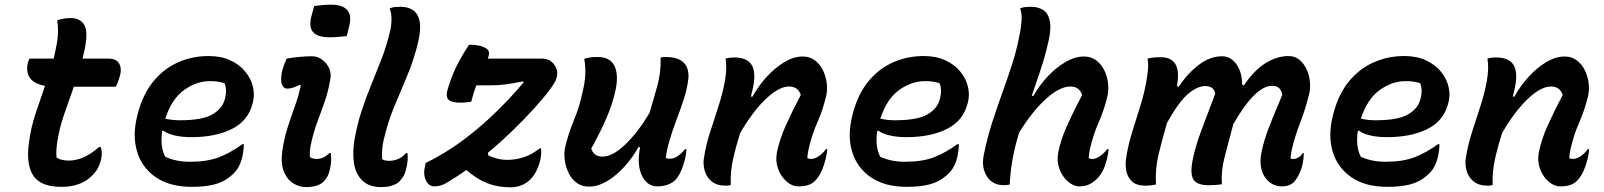

<svg xmlns="http://www.w3.org/2000/svg" viewBox="-20 -786 6840 819"><path d="M409 -159Q419 -135 410 -101Q405 -82 396.5 -67Q388 -52 371 -35Q349 -13 316.5 -1Q284 11 242 11Q154 11 122.5 -36Q91 -83 103 -174Q111 -239 131 -299.5Q151 -360 172 -420Q81 -436 99 -519Q102 -529 106 -536H209Q213 -554 217 -572.5Q221 -591 224 -609Q231 -656 224 -700Q241 -705 254.5 -707Q268 -709 282 -709Q317 -709 335 -686.5Q353 -664 347 -612Q345 -593 341 -574Q337 -555 332 -536H442Q476 -536 488 -515.5Q500 -495 492 -464Q488 -451 484 -439Q480 -427 474 -416H295Q274 -357 254 -299.5Q234 -242 225 -185Q221 -160 220.5 -144Q220 -128 221 -114Q240 -101 274 -101Q301 -101 332 -113Q363 -125 403 -159Z M870 -547Q923 -547 962 -529Q1001 -511 1025.5 -481.5Q1050 -452 1058.5 -417.5Q1067 -383 1059 -351L1057 -343Q1038 -270 968.5 -235.5Q899 -201 797 -201Q755 -201 724 -208.5Q693 -216 678 -228H672Q667 -197 670 -168Q673 -139 685 -117Q710 -106 735.5 -101Q761 -96 790 -96Q864 -96 913.5 -115Q963 -134 1014 -171H1020Q1020 -155 1018 -142Q1016 -129 1014 -118Q1006 -86 993.5 -67Q981 -48 963 -34Q935 -10 895.5 0.5Q856 11 798 11Q704 11 644.5 -30Q585 -71 564.5 -140Q544 -209 566 -294L569 -306Q591 -387 635.5 -440.5Q680 -494 740.5 -520.5Q801 -547 870 -547ZM876 -440Q819 -440 766 -402.5Q713 -365 685 -280Q713 -273 748 -273Q843 -273 886 -298Q929 -323 939 -363Q945 -387 944 -403Q943 -419 938 -431Q925 -435 911.5 -437.5Q898 -440 876 -440Z M1203 -536Q1231 -541 1259 -543.5Q1287 -546 1312 -546Q1334 -546 1353.5 -532Q1373 -518 1383.5 -496Q1394 -474 1389 -449Q1381 -399 1366 -355.5Q1351 -312 1335.5 -271Q1320 -230 1310 -187Q1303 -159 1302 -143.5Q1301 -128 1302 -116Q1307 -112 1315 -110Q1323 -108 1331 -108Q1360 -108 1385 -133H1391Q1396 -101 1387 -63Q1384 -47 1377.5 -35Q1371 -23 1361 -12Q1337 12 1285 12Q1256 12 1230 -4.5Q1204 -21 1190.5 -55Q1177 -89 1184 -141Q1192 -195 1206.5 -241Q1221 -287 1237 -330.5Q1253 -374 1263 -421L1259 -424Q1244 -417 1231 -412.5Q1218 -408 1205 -408Q1189 -408 1182 -427.5Q1175 -447 1185 -489Q1191 -511 1203 -536ZM1320 -760Q1338 -763 1357.5 -764.5Q1377 -766 1393 -766Q1442 -766 1461.5 -742.5Q1481 -719 1470 -676L1459 -632Q1442 -630 1423 -628.5Q1404 -627 1387 -627Q1335 -627 1315.5 -649Q1296 -671 1309 -719Z M1644 -653Q1650 -679 1650 -705Q1650 -731 1642 -750Q1653 -755 1665 -756Q1677 -757 1690 -757Q1719 -757 1740.5 -743.5Q1762 -730 1769.5 -697.5Q1777 -665 1764 -608Q1746 -532 1718 -465.5Q1690 -399 1662.5 -333Q1635 -267 1617 -191Q1607 -147 1610 -107Q1621 -100 1639 -100Q1659 -100 1677.5 -107.5Q1696 -115 1712 -133H1718Q1720 -120 1719 -104Q1718 -88 1712 -64Q1708 -46 1701 -34.5Q1694 -23 1684 -12Q1674 -2 1654.5 5Q1635 12 1606 12Q1554 12 1525.5 -16Q1497 -44 1490 -89.5Q1483 -135 1492 -189Q1504 -257 1523 -314.5Q1542 -372 1564 -425.5Q1586 -479 1607.5 -534.5Q1629 -590 1644 -653Z M1981 -595H1988Q2023 -595 2047 -583.5Q2071 -572 2065 -550Q2063 -543 2061 -536H2291Q2326 -536 2344 -510.5Q2362 -485 2355 -458L2353 -451Q2349 -435 2323.5 -401Q2298 -367 2257.5 -322.5Q2217 -278 2166.5 -229Q2116 -180 2061 -134L2063 -123Q2104 -104 2142 -104Q2221 -104 2282 -153H2288Q2289 -143 2288.5 -132Q2288 -121 2285 -105Q2272 -50 2241 -19Q2206 13 2157 13Q2103 13 2058.5 -4.5Q2014 -22 1969 -61Q1947 -45 1925 -31Q1903 -17 1883 -5Q1871 2 1858.5 5.5Q1846 9 1834 9Q1808 9 1796 -18Q1784 -45 1794 -82L1796 -91Q1904 -143 2010 -231Q2116 -319 2213 -434L2211 -439Q2167 -430 2137 -426Q2107 -422 2074 -422H2012Q2006 -407 2000.5 -389.5Q1995 -372 1990 -352Q1981 -351 1969.5 -349.5Q1958 -348 1945 -348Q1908 -348 1894.5 -359.5Q1881 -371 1888 -399Q1902 -451 1926 -500.5Q1950 -550 1981 -595Z M2472 -535Q2493 -543 2529 -543Q2584 -543 2602 -503Q2620 -463 2604 -394Q2593 -344 2567.5 -284Q2542 -224 2502 -152Q2513 -118 2550 -118Q2593 -118 2646.5 -169Q2700 -220 2750 -303Q2769 -365 2784.5 -422.5Q2800 -480 2798 -540Q2807 -543 2817 -543Q2860 -543 2882.5 -529.5Q2905 -516 2912 -494Q2919 -472 2916 -448Q2911 -406 2896 -360.5Q2881 -315 2864 -270.5Q2847 -226 2835 -183Q2829 -163 2825.5 -146Q2822 -129 2820 -112Q2828 -109 2838 -109Q2855 -109 2872 -121Q2889 -133 2902 -150H2908Q2908 -131 2901 -104Q2894 -77 2887 -61Q2880 -45 2871 -31Q2858 -11 2835 -1Q2812 9 2784 9Q2740 9 2718 -37.5Q2696 -84 2710 -155L2711 -158H2703Q2678 -113 2643 -74.5Q2608 -36 2569 -13Q2530 10 2492 10Q2462 10 2440 -6Q2418 -22 2405.5 -48Q2393 -74 2389 -103.5Q2385 -133 2391 -159Q2405 -218 2428 -273Q2451 -328 2464 -389Q2485 -471 2472 -535Z M3075 -536Q3092 -541 3111 -541Q3170 -541 3188.5 -505Q3207 -469 3188 -395Q3186 -385 3183 -374H3190Q3216 -421 3251.5 -459.5Q3287 -498 3326.5 -521.5Q3366 -545 3404 -545Q3434 -545 3455.5 -529Q3477 -513 3490 -487Q3503 -461 3506.5 -431.5Q3510 -402 3504 -376Q3490 -317 3466.5 -264Q3443 -211 3429 -149Q3427 -139 3425.5 -129Q3424 -119 3424 -111Q3432 -108 3440 -108Q3454 -108 3472 -119.5Q3490 -131 3503 -150H3509Q3508 -140 3506.5 -130Q3505 -120 3501 -104Q3487 -52 3468 -28Q3455 -9 3436 0Q3417 9 3385 9Q3359 9 3335 -12Q3311 -33 3299 -66Q3287 -99 3294 -136Q3305 -191 3332 -251Q3359 -311 3396 -381Q3384 -417 3346 -417Q3316 -417 3280.5 -392Q3245 -367 3208 -322Q3171 -277 3137 -218Q3119 -161 3107 -107Q3095 -53 3097 3Q3088 6 3078 6Q3036 6 3014 -13.5Q2992 -33 2985.5 -59.5Q2979 -86 2982 -107Q2990 -162 3007.5 -217.5Q3025 -273 3043.5 -329Q3062 -385 3072 -439Q3082 -496 3075 -536Z M3920 -547Q3973 -547 4012 -529Q4051 -511 4075.5 -481.5Q4100 -452 4108.5 -417.5Q4117 -383 4109 -351L4107 -343Q4088 -270 4018.5 -235.5Q3949 -201 3847 -201Q3805 -201 3774 -208.5Q3743 -216 3728 -228H3722Q3717 -197 3720 -168Q3723 -139 3735 -117Q3760 -106 3785.5 -101Q3811 -96 3840 -96Q3914 -96 3963.5 -115Q4013 -134 4064 -171H4070Q4070 -155 4068 -142Q4066 -129 4064 -118Q4056 -86 4043.5 -67Q4031 -48 4013 -34Q3985 -10 3945.5 0.5Q3906 11 3848 11Q3754 11 3694.5 -30Q3635 -71 3614.5 -140Q3594 -209 3616 -294L3619 -306Q3641 -387 3685.5 -440.5Q3730 -494 3790.5 -520.5Q3851 -547 3920 -547ZM3926 -440Q3869 -440 3816 -402.5Q3763 -365 3735 -280Q3763 -273 3798 -273Q3893 -273 3936 -298Q3979 -323 3989 -363Q3995 -387 3994 -403Q3993 -419 3988 -431Q3975 -435 3961.5 -437.5Q3948 -440 3926 -440Z M4604 -545Q4634 -545 4655.5 -529Q4677 -513 4690 -487Q4703 -461 4706.5 -431.5Q4710 -402 4704 -376Q4690 -317 4666.5 -264Q4643 -211 4629 -149Q4627 -139 4625.5 -129Q4624 -119 4624 -111Q4632 -108 4640 -108Q4656 -108 4673 -120.5Q4690 -133 4703 -150H4709Q4708 -140 4706.5 -130Q4705 -120 4701 -104Q4694 -77 4684.5 -58.5Q4675 -40 4661 -25Q4645 -9 4627 0Q4609 9 4585 9Q4559 9 4535 -12Q4511 -33 4499 -66Q4487 -99 4494 -136Q4505 -191 4532 -251Q4559 -311 4596 -381Q4584 -417 4546 -417Q4500 -417 4441.5 -364Q4383 -311 4327 -220Q4311 -168 4300.5 -113.5Q4290 -59 4287 1Q4277 4 4263 4Q4213 4 4189.5 -34Q4166 -72 4176 -123Q4191 -198 4212 -263Q4233 -328 4255.5 -390Q4278 -452 4298.5 -516Q4319 -580 4332 -653Q4337 -681 4338 -706Q4339 -731 4331 -750Q4342 -755 4354 -756Q4366 -757 4379 -757Q4408 -757 4429.5 -743.5Q4451 -730 4458 -697.5Q4465 -665 4452 -608Q4438 -546 4419 -489Q4400 -432 4381 -377H4388Q4414 -423 4450 -461Q4486 -499 4526 -522Q4566 -545 4604 -545Z M4875 -536Q4896 -542 4931 -542Q5024 -542 5000 -418L5008 -416Q5044 -471 5092.5 -508.5Q5141 -546 5193 -546Q5230 -546 5254.5 -511.5Q5279 -477 5278 -425L5286 -422Q5330 -487 5379 -517Q5428 -547 5476 -547Q5504 -547 5523 -531Q5542 -515 5553.5 -490Q5565 -465 5567.5 -438Q5570 -411 5565 -388Q5549 -321 5526 -262.5Q5503 -204 5489 -142Q5488 -132 5486.5 -124.5Q5485 -117 5486 -109Q5489 -108 5492 -108Q5495 -108 5498 -108Q5507 -108 5518 -114Q5529 -120 5536 -132H5542Q5541 -124 5540.5 -114.5Q5540 -105 5538 -94Q5533 -67 5522.5 -45Q5512 -23 5499 -9Q5480 9 5449 9Q5402 9 5375 -31.5Q5348 -72 5361 -136Q5371 -187 5394.5 -247Q5418 -307 5450 -382Q5446 -401 5436 -410.5Q5426 -420 5406 -420Q5335 -420 5241 -257Q5220 -180 5204 -117.5Q5188 -55 5192 0Q5180 2 5166 3Q5152 4 5135 4Q5085 4 5070 -21.5Q5055 -47 5069 -111Q5080 -164 5105 -231Q5130 -298 5164 -387Q5160 -405 5148.5 -412Q5137 -419 5121 -419Q5088 -419 5048.5 -386Q5009 -353 4958 -262Q4938 -193 4922.5 -129.5Q4907 -66 4911 1Q4904 2 4892.5 4Q4881 6 4867 6Q4826 6 4807 -13.5Q4788 -33 4784 -59.5Q4780 -86 4783 -107Q4791 -162 4807.5 -216.5Q4824 -271 4842 -327Q4860 -383 4870 -439Q4875 -468 4877 -492Q4879 -516 4875 -536Z M5970 -547Q6023 -547 6062 -529Q6101 -511 6125.5 -481.5Q6150 -452 6158.5 -417.5Q6167 -383 6159 -351L6157 -343Q6138 -270 6068.5 -235.5Q5999 -201 5897 -201Q5855 -201 5824 -208.5Q5793 -216 5778 -228H5772Q5767 -197 5770 -168Q5773 -139 5785 -117Q5810 -106 5835.5 -101Q5861 -96 5890 -96Q5964 -96 6013.5 -115Q6063 -134 6114 -171H6120Q6120 -155 6118 -142Q6116 -129 6114 -118Q6106 -86 6093.5 -67Q6081 -48 6063 -34Q6035 -10 5995.5 0.5Q5956 11 5898 11Q5804 11 5744.5 -30Q5685 -71 5664.5 -140Q5644 -209 5666 -294L5669 -306Q5691 -387 5735.5 -440.5Q5780 -494 5840.5 -520.5Q5901 -547 5970 -547ZM5976 -440Q5919 -440 5866 -402.5Q5813 -365 5785 -280Q5813 -273 5848 -273Q5943 -273 5986 -298Q6029 -323 6039 -363Q6045 -387 6044 -403Q6043 -419 6038 -431Q6025 -435 6011.5 -437.5Q5998 -440 5976 -440Z M6325 -536Q6342 -541 6361 -541Q6420 -541 6438.5 -505Q6457 -469 6438 -395Q6436 -385 6433 -374H6440Q6466 -421 6501.5 -459.5Q6537 -498 6576.5 -521.5Q6616 -545 6654 -545Q6684 -545 6705.5 -529Q6727 -513 6740 -487Q6753 -461 6756.5 -431.5Q6760 -402 6754 -376Q6740 -317 6716.5 -264Q6693 -211 6679 -149Q6677 -139 6675.5 -129Q6674 -119 6674 -111Q6682 -108 6690 -108Q6704 -108 6722 -119.5Q6740 -131 6753 -150H6759Q6758 -140 6756.5 -130Q6755 -120 6751 -104Q6737 -52 6718 -28Q6705 -9 6686 0Q6667 9 6635 9Q6609 9 6585 -12Q6561 -33 6549 -66Q6537 -99 6544 -136Q6555 -191 6582 -251Q6609 -311 6646 -381Q6634 -417 6596 -417Q6566 -417 6530.5 -392Q6495 -367 6458 -322Q6421 -277 6387 -218Q6369 -161 6357 -107Q6345 -53 6347 3Q6338 6 6328 6Q6286 6 6264 -13.5Q6242 -33 6235.5 -59.5Q6229 -86 6232 -107Q6240 -162 6257.5 -217.5Q6275 -273 6293.5 -329Q6312 -385 6322 -439Q6332 -496 6325 -536Z"/></svg>

Font: Recursive Sn Csl St SmB
Style: Italic
Weight: 600
Italic angle: -15°
Version: Version 1.079;hotconv 1.0.112;makeotfexe 2.5.65598; ttfautoh